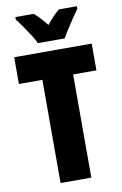

<svg xmlns="http://www.w3.org/2000/svg" viewBox="-100 -983 660 1039"><g transform="rotate(-10 230.0 -463.5)"><path d="M315 0H146V-567H17V-714H443V-567H315ZM157 -767Q149 -785 131 -813Q113 -841 93.5 -869Q74 -897 61 -913V-927H162Q177 -914 194 -896Q211 -878 230 -854Q270 -903 300 -927H399V-913Q385 -894 367 -867Q349 -840 332 -813.5Q315 -787 304 -767Z"/></g></svg>

Font: Noto Sans Gurmukhi ExtraCondensed Black
Style: Regular
Weight: 900
Width: 2
Designer: Jelle Bosma - Monotype Design Team
Foundry: Monotype Imaging Inc.
Version: Version 2.004; ttfautohint (v1.8.4.7-5d5b)